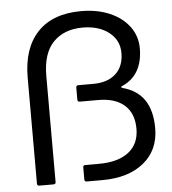

<svg xmlns="http://www.w3.org/2000/svg" viewBox="-54 -823 782 872"><g transform="rotate(-5 337.0 -386.5)"><path d="M90 0Q80 0 80 -10V-493Q80 -627 149 -700Q218 -773 348 -773Q421 -773 478 -748.5Q535 -724 567 -680.5Q599 -637 599 -582Q599 -460 505 -418Q493 -414 505 -409Q572 -391 604.5 -342.5Q637 -294 637 -214Q637 -115 567 -57.5Q497 0 377 0H306Q296 0 296 -10V-65Q296 -75 306 -75H368Q456 -75 504 -112.5Q552 -150 552 -219Q552 -289 510 -326.5Q468 -364 390 -364H306Q296 -364 296 -374V-429Q296 -439 306 -439H374Q440 -439 477 -473Q514 -507 514 -568Q514 -626 468 -662Q422 -698 348 -698Q264 -698 214.5 -647.5Q165 -597 165 -493V-10Q165 0 155 0Z"/></g></svg>

Font: Open Sauce Two
Style: Regular
Weight: 400
Designer: Alfredo Marco Pradil
Foundry: Creative Sauce Fz LLC
Version: Version 1.477